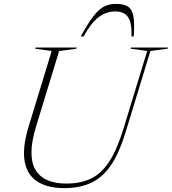

<svg xmlns="http://www.w3.org/2000/svg" viewBox="-20 -960 886 990"><path d="M166 -308Q120.5 -159 162 -86.2Q203.5 -13.5 322 -13.5Q396.5 -13.5 450.5 -40Q504.5 -66.5 544.5 -128.8Q584.5 -191 617 -297.5L739 -697L653.5 -709L655.5 -715H846.5L844.5 -709L755.5 -697L626.5 -274.5Q596.5 -176.5 555.8 -113.5Q515 -50.5 455.5 -20.2Q396 10 310.5 10Q227 10 174 -23Q121 -56 107.5 -126Q94 -196 127.5 -307L246.5 -697L161 -709L163 -715H376L374 -709L285 -697ZM574 -901Q527 -901 487.8 -870.8Q448.5 -840.5 411 -772H396.5Q433.5 -840 461.5 -876.2Q489.5 -912.5 516.5 -926.2Q543.5 -940 577 -940Q618 -940 639.5 -926.2Q661 -912.5 667.8 -876.2Q674.5 -840 669.5 -772H658Q660.5 -841.5 640.5 -871.2Q620.5 -901 574 -901Z"/></svg>

Font: Newsreader Display ExtraLight
Style: Italic
Weight: 275
Italic angle: -17°
Designer: Hugues Gentile
Foundry: Production Type
Version: Version 1.002